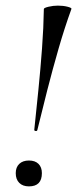

<svg xmlns="http://www.w3.org/2000/svg" viewBox="-20 -653 274 683"><path d="M113 -191Q112 -186 106.5 -187Q101 -188 102 -192Q109 -258 116.5 -332.5Q124 -407 129.5 -481Q135 -555 136 -621Q136 -625 152.5 -629Q169 -633 186 -633Q205 -633 220.5 -629Q236 -625 234 -621Q210 -555 188.5 -480.5Q167 -406 148 -331.5Q129 -257 113 -191ZM83 10Q61 10 48.5 -2.5Q36 -15 36 -37Q36 -58 48.5 -70Q61 -82 83 -82Q105 -82 117 -70Q129 -58 129 -37Q129 10 83 10Z"/></svg>

Font: Cormorant Garamond Light Medium
Style: Italic
Weight: 500
Italic angle: -10°
Version: Version 4.001